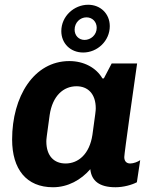

<svg xmlns="http://www.w3.org/2000/svg" viewBox="-20 -778 638 808"><path d="M442 -668C442 -720 403 -758 351 -758C292 -758 238 -710 238 -647C238 -595 277 -557 330 -557C390 -557 442 -606 442 -668ZM336 -610C311 -610 294 -629 294 -653C294 -683 317 -705 344 -705C369 -705 387 -686 387 -661C387 -630 361 -610 336 -610ZM557 -511H450L417 -448H411C385 -493 333 -521 272 -521C122 -521 31 -371 31 -191C31 -66 91 10 203 10C266 10 321 -21 360 -66C365 -17 398 10 466 10C500 10 535 0 556 -11L570 -104C560 -97 542 -90 528 -90C512 -90 503 -100 503 -117C503 -132 544 -421 557 -511ZM369 -211C357 -130 310 -90 256 -90C208 -90 175 -121 175 -183C175 -192 176 -201 189 -294C201 -375 247 -415 302 -415C349 -415 383 -384 383 -322C383 -313 382 -304 369 -211Z"/></svg>

Font: Chivo
Style: Bold Italic
Weight: 700
Italic angle: -8°
Designer: Hector Gatti
Foundry: Omnibus-Type
Version: Version 1.003;PS 001.003;hotconv 1.0.70;makeotf.lib2.5.58329